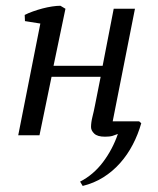

<svg xmlns="http://www.w3.org/2000/svg" viewBox="-20 -460 536 653"><path d="M336.9 4.9Q311.5 4.9 300.5 -5.6Q289.6 -16.1 289.6 -27.8Q289.6 -43.5 294.4 -62.7Q299.3 -82 303.2 -102.5L322.3 -198.7H155.3L114.3 0H42L117.2 -379.9L64.9 -388.2L64 -409.2Q76.2 -415.5 92 -421.1Q107.9 -426.8 124.5 -431.2Q141.1 -435.5 157.2 -438Q173.3 -440.4 185.5 -440.4L202.6 -430.2L162.1 -236.3H329.1L366.7 -430.2H439L363.3 -47.4H453.1L460.4 -41Q449.7 -2.9 431.6 31.7Q413.6 66.4 388.4 94.7Q363.3 123 331.3 143.1Q299.3 163.1 261.2 172.4L252.4 157.7Q297.4 134.8 330.1 91.6Q362.8 48.3 380.9 -4.4Q372.6 -1 363 2Q353.5 4.9 337.9 4.9Z"/></svg>

Font: PT Astra Serif
Style: Italic
Weight: 400
Italic angle: -16°
Designer: A.Korolkova, I. Chaeva
Foundry: ParaType Ltd
Version: Version 1.001